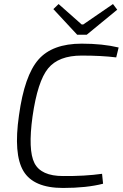

<svg xmlns="http://www.w3.org/2000/svg" viewBox="-20 -918 607 950"><path d="M560 -870 409 -746H362L244 -873L270 -898L384 -797H392L539 -898ZM485 -58 490 -9Q409 12 292 12Q146 12 96 -71.5Q46 -155 74 -348Q101 -544 170 -623Q239 -702 384 -702Q488 -702 567 -683L555 -634Q482 -643 384 -643Q270 -643 218 -579.5Q166 -516 141 -342Q118 -175 150.5 -111Q183 -47 292 -47Q399 -46 485 -58Z"/></svg>

Font: Exo 2.0 Light
Style: Italic
Weight: 300
Italic angle: -8°
Designer: Natanael Gama
Version: Version 1.001;PS 001.001;hotconv 1.0.70;makeotf.lib2.5.58329